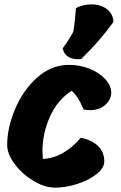

<svg xmlns="http://www.w3.org/2000/svg" viewBox="-20 -862 556 882"><path d="M400 -842Q442 -842 471 -820Q500 -798 501 -761Q437 -672 353 -591Q347 -590 336 -590Q310 -590 291.5 -602.5Q273 -615 268 -640Q285 -662 298.5 -685Q312 -708 317 -716Q325 -768 329 -825Q363 -842 400 -842ZM351 -229Q400 -220 429.5 -192Q459 -164 459 -121Q459 -90 423.5 -62Q388 -34 335 -17Q282 0 233 0Q185 0 133 -31.5Q81 -63 47 -109Q13 -155 13 -196Q13 -275 49.5 -361.5Q86 -448 151 -506Q216 -564 297 -564Q347 -564 392 -546Q437 -528 464 -498Q491 -468 491 -436Q491 -405 464 -380.5Q437 -356 393 -356Q379 -356 364 -359Q339 -420 309 -445Q243 -402 209 -325Q175 -248 175 -168Q175 -156 177 -132Q271 -136 351 -229Z"/></svg>

Font: Mogra
Style: Regular
Weight: 400
Designer: Lipi Raval
Foundry: Lipi Raval
Version: Version 1.002;PS 1.002;hotconv 1.0.88;makeotf.lib2.5.647800;